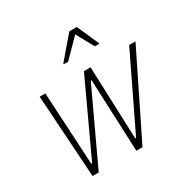

<svg xmlns="http://www.w3.org/2000/svg" viewBox="-165 -882 1009 1029"><g transform="rotate(-30 339.0 -367.0)"><path d="M118 0 85 -510H120L145 -60H150L359 -510H400L417 -60H422L639 -510H678L427 0H389L370 -447H365L156 0ZM283 -596 284 -601 398 -734H444L503 -601L502 -596H476L417 -704L311 -596Z"/></g></svg>

Font: Saira SemiCondensed Thin
Style: Italic
Weight: 250
Width: 4
Italic angle: -12°
Designer: Hector Gatti with collaboration of the Omnibus-Type team
Foundry: Omnibus-Type
Version: Version 1.101